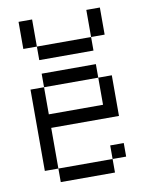

<svg xmlns="http://www.w3.org/2000/svg" viewBox="-84 -811 669 872"><g transform="rotate(-10 250.0 -375.0)"><path d="M437.5 -62.5V-125H375V-62.5H125V0H375V-62.5ZM125 -62.5V-250H437.5V-437.5H375Q375 -437.5 375 -312.5H125Q125 -312.5 125 -437.5H62.5Q62.5 -437.5 62.5 -62.5ZM125 -437.5H375V-500H125ZM125 -625V-562.5H375V-625ZM125 -625Q125 -625 125 -750H62.5Q62.5 -750 62.5 -625ZM375 -625H437.5Q437.5 -625 437.5 -750H375Q375 -750 375 -625Z"/></g></svg>

Font: CalcUnifontExMono
Style: Regular
Weight: 500
Version: Version 15.0.06